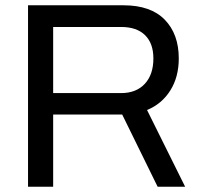

<svg xmlns="http://www.w3.org/2000/svg" viewBox="-20 -706 767 726"><path d="M86 0V-686H447Q550 -686 603 -631.5Q656 -577 656 -485Q656 -415 624 -364Q592 -313 536 -290L680 0H576L442 -273H181V0ZM181 -354H438Q495 -354 527.5 -389Q560 -424 560 -485Q560 -542 528.5 -573Q497 -604 438 -604H181Z"/></svg>

Font: Archivo
Style: Regular
Weight: 400
Designer: Hector Gatti
Foundry: Omnibus-Type
Version: Version 2.001